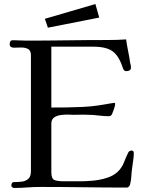

<svg xmlns="http://www.w3.org/2000/svg" viewBox="-20 -928 714 950"><path d="M642 -171Q642 -153 639 -134.5Q636 -116 634 -98Q631 -78 630 -57.5Q629 -37 624 -17Q623 -11 618.5 -5.5Q614 0 607 0Q500 0 393 -1.5Q286 -3 179 -3Q147 -3 114.5 -0.5Q82 2 50 2Q45 2 40.5 -1.5Q36 -5 36 -10Q36 -16 39 -21.5Q42 -27 49 -27Q70 -27 89 -29.5Q108 -32 120.5 -43.5Q133 -55 133 -81V-655Q133 -678 119 -685.5Q105 -693 85 -693Q75 -693 66 -692.5Q57 -692 48 -692Q40 -692 34 -696Q28 -700 28 -709Q28 -717 31 -723Q34 -729 44 -729Q61 -729 77.5 -728Q94 -727 110 -727Q211 -727 312 -728.5Q413 -730 513 -730Q559 -730 604 -733Q608 -704 614 -675Q620 -646 624 -617Q626 -611 627 -605.5Q628 -600 628 -594Q628 -584 621.5 -580Q615 -576 606 -576Q598 -576 594.5 -579.5Q591 -583 588 -591Q569 -651 537.5 -674Q506 -697 442 -697H234V-396Q273 -396 312 -396.5Q351 -397 391 -399Q432 -401 467.5 -406.5Q503 -412 543 -419H544Q550 -419 550 -414Q550 -407 544 -389Q538 -371 535 -365Q530 -353 519 -353Q494 -353 467.5 -356.5Q441 -360 415 -360Q397 -361 379 -360.5Q361 -360 342 -360Q335 -360 327.5 -360.5Q320 -361 312 -361Q297 -361 279 -358.5Q261 -356 247.5 -346.5Q234 -337 234 -316V-76Q234 -42 251 -36.5Q268 -31 296 -31H376Q404 -31 438.5 -34Q473 -37 506 -47Q539 -57 560 -76Q583 -97 592.5 -122.5Q602 -148 615 -174Q620 -183 631 -183Q642 -183 642 -171ZM471 -841 217 -791 202 -835 452 -908Z"/></svg>

Font: Kaisei HarunoUmi
Style: Regular
Weight: 400
Designer: Font-Kai, 金井和夫
Foundry: KAZUO KANAI
Version: Version 5.003